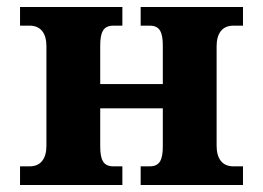

<svg xmlns="http://www.w3.org/2000/svg" viewBox="-20 -526 748 546"><path d="M265 -111V-218H443V-111C443 -74 436 -53 406 -53H380V0H671V-53H643C613 -53 596 -74 596 -111V-395C596 -432 613 -453 643 -453H671V-506H380V-453H406C436 -453 443 -432 443 -395V-287H265V-395C265 -432 272 -453 302 -453H328V-506H37V-453H65C95 -453 112 -432 112 -395V-111C112 -74 95 -53 65 -53H37V0H328V-53H302C272 -53 265 -74 265 -111Z"/></svg>

Font: LT Superior Serif ExtraBold
Style: Regular
Weight: 800
Designer: Daniel Lyons
Foundry: LyonsType
Version: Version 2.120;FEAKit 1.0